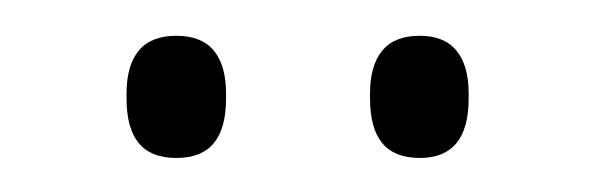

<svg xmlns="http://www.w3.org/2000/svg" viewBox="-20 -674 341 110"><path d="M81 -583.5Q66.5 -583.5 59.5 -592Q52.5 -600.5 52.5 -617.5V-620.5Q52.5 -636.5 59.5 -645Q66.5 -653.5 81 -653.5Q95.5 -653.5 102.5 -645Q109.5 -636.5 109.5 -620.5V-617.5Q109.5 -600.5 102.5 -592Q95.5 -583.5 81 -583.5ZM220.5 -583.5Q206 -583.5 199 -592Q192 -600.5 192 -617.5V-620.5Q192 -636.5 199 -645Q206 -653.5 220.5 -653.5Q234.5 -653.5 241.5 -645Q248.5 -636.5 248.5 -620.5V-617.5Q248.5 -600.5 241.5 -592Q234.5 -583.5 220.5 -583.5Z"/></svg>

Font: Anek Bangla
Style: Extra-light
Weight: 200
Designer: Sulekha Rajkumar (Bangla), Yesha Goshar (Latin)
Foundry: Ek Type
Version: Version 1.002;March 21, 2022;FontCreator 13.0.0.2683 64-bit